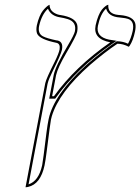

<svg xmlns="http://www.w3.org/2000/svg" viewBox="-20 -582 588 804"><path d="M193.4 -81.1Q190.9 -69.8 175.3 53.7Q170.9 88.9 166.5 110.8Q149.9 189 97.7 200.7Q91.8 202.1 86.9 202.1L169.4 -232.9Q169.9 -234.4 169.9 -234.9Q173.8 -253.4 209.5 -324.2Q226.1 -357.9 229.5 -375Q233.4 -399.4 215.8 -402.8Q147 -417 135.7 -440.4Q129.9 -454.6 134.3 -476.1Q138.7 -496.1 145.5 -512.2Q152.3 -528.3 159.4 -537.1Q166.5 -545.9 173.1 -552Q179.7 -558.1 183.6 -560.1L187.5 -562Q188 -532.7 221.7 -521.5Q228 -519.5 233.4 -519Q294.9 -509.3 303.2 -478.5Q306.2 -464.8 303 -448.2Q299.8 -431.6 257.3 -359.4Q222.2 -299.3 214.8 -267.1L198.2 -179.2H206.1Q294.9 -302.7 441.9 -404.8Q368.7 -418.5 380.4 -476.1Q385.3 -498.5 392.3 -515.6Q399.4 -532.7 406.2 -541Q413.1 -549.3 419.4 -554.4Q425.8 -559.6 429.7 -561L433.6 -562Q430.2 -523.9 475.1 -519.5Q478.5 -519 481.4 -519Q540 -514.6 546.9 -481.9Q549.3 -467.8 545.4 -450.2Q537.6 -412.1 522.5 -389.6Q520.5 -387.2 519 -386.2Q495.1 -398.9 471.7 -398.9Q418.5 -363.3 356.9 -310.1Q226.6 -195.3 196.8 -94.7Q194.8 -87.4 193.4 -81.1ZM183.6 -83Q205.1 -185.1 337.4 -306.2Q344.2 -312.5 350.1 -317.4Q413.1 -371.6 466.3 -407.2L468.8 -409.2H471.7Q495.6 -408.7 516.1 -398.9Q528.8 -421.4 535.6 -452.1Q544.4 -493.2 516.1 -502.9Q510.3 -504.9 503.9 -505.9Q493.7 -507.8 481 -508.8Q434.1 -512.2 424.3 -545.9Q400.9 -524.4 390.1 -474.1Q380.4 -427.7 437 -416Q440.9 -415 443.8 -415L468.3 -411.1L447.8 -397Q301.3 -294.9 214.4 -173.3L210.9 -168.9H186L205.1 -269Q212.9 -305.7 265.6 -394.5Q290 -435.5 293.5 -450.2Q301.8 -490.2 263.7 -502Q256.3 -504.4 247.6 -506.3Q240.2 -507.8 231.9 -509.3Q193.4 -515.1 180.7 -545.4Q154.8 -521.5 144 -474.1Q137.2 -442.4 159.2 -430.2Q175.8 -421.4 217.8 -412.6L217.3 -413.1Q245.6 -409.2 239.7 -375.5Q239.3 -374 239.3 -373Q235.4 -354 200.2 -283.2Q183.6 -250 179.7 -232.9Q179.7 -231.9 179.2 -231L99.6 189.9Q141.6 176.3 156.2 111.3Q156.7 109.9 156.7 108.9Q159.7 95.7 174.8 -28.3Q179.2 -62 183.6 -83Z"/></svg>

Font: Linux Biolinum Outline O
Style: Italic
Weight: 400
Italic angle: -12°
Designer: Philipp H. Poll
Foundry: Philipp H. Poll
Version: Version 0.6.2